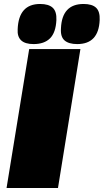

<svg xmlns="http://www.w3.org/2000/svg" viewBox="-20 -947 522 967"><path d="M13 0 127 -700H385L272 0ZM369 -725Q326 -725 305 -743.5Q284 -762 287 -804Q292 -927 401 -927Q444 -927 464 -908Q484 -889 482 -846Q477 -725 369 -725ZM149 -725Q64 -725 69 -800Q74 -927 182 -927Q225 -927 245.5 -908Q266 -889 264 -846Q261 -783 232 -754Q203 -725 149 -725Z"/></svg>

Font: Georama Expanded Black
Style: Italic
Weight: 900
Width: 7
Italic angle: -9°
Designer: Jean-Baptiste Levee
Foundry: Production Type
Version: Version 1.000